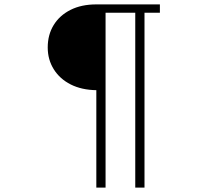

<svg xmlns="http://www.w3.org/2000/svg" viewBox="-20 -793 962 873"><path d="M418 60V-383Q351 -384 301.5 -409Q252 -434 224.5 -478Q197 -522 197 -577Q197 -635 224 -679Q251 -723 300.5 -748Q350 -773 418 -773H707V-735H637V60H595V-735H460V60Z"/></svg>

Font: Zen Kaku Gothic Antique
Style: Regular
Weight: 400
Designer: Yoshimichi Ohira
Foundry: Positype
Version: Version 1.001